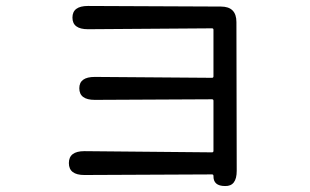

<svg xmlns="http://www.w3.org/2000/svg" viewBox="-20 -569 1040 644"><path d="M735 55Q695 55 696 21Q696 16 691 16L263 18Q211 18 211 -22Q211 -62 263 -62L691 -58Q696 -58 696 -63V-231Q696 -236 691 -236L298 -234Q246 -234 246 -273Q246 -311 298 -311L691 -308Q696 -308 696 -313V-469Q696 -474 691 -474L275 -471Q223 -471 223 -510Q223 -549 275 -549L721 -547Q773 -547 773 -495L774 4Q774 56 735 55Z"/></svg>

Font: Resource Han Rounded KR
Style: Regular
Weight: 400
Designer: Cyano Hao (round all glyphs); Ryoko NISHIZUKA 西塚涼子 (kana, bopomofo & ideographs); Paul D. Hunt (Latin, Greek & Cyrillic)
Foundry: Cyano Hao
Version: 0.990